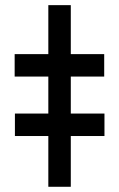

<svg xmlns="http://www.w3.org/2000/svg" viewBox="-20 -715 457 735"><path d="M251 -507.8H378.9V-421.9H251V-280.3H379.9V-194.3H251V0H165V-194.3H37.1V-280.3H165V-421.9H36.1V-507.8H165V-695.3H251Z"/></svg>

Font: Pretendard GOV
Style: Bold
Weight: 700
Designer: Base glyphs from Inter by Rasmus Andersson; Hangeul glyphs from Noto Sans CJK(Source Han Sans) by Jang Soo-young and Kan
Foundry: Kil Hyung-jin
Version: Version 1.309